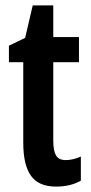

<svg xmlns="http://www.w3.org/2000/svg" viewBox="-20 -680 335 710"><path d="M223 -88Q249 -88 279 -101V-12Q260 -1 237 4.5Q214 10 187 10Q123 10 94.5 -30Q66 -70 66 -152V-450H13V-511L73 -540L101 -660H177V-543H272V-450H177V-159Q177 -123 187 -105.5Q197 -88 223 -88Z"/></svg>

Font: Noto Sans ExtraCondensed SemiBold
Style: Regular
Weight: 600
Width: 2
Designer: Monotype Design Team
Foundry: Monotype Imaging Inc.
Version: Version 2.013; ttfautohint (v1.8.4.7-5d5b)